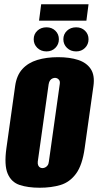

<svg xmlns="http://www.w3.org/2000/svg" viewBox="-20 -868 460 900"><path d="M166 12Q111 12 72 -1Q33 -14 16 -54Q-1 -94 10 -173L51 -465Q58 -515 85 -544.5Q112 -574 155 -587Q198 -600 252 -600Q307 -600 346.5 -587Q386 -574 405.5 -544.5Q425 -515 418 -465L377 -174Q366 -94 336.5 -54Q307 -14 264 -1Q221 12 166 12ZM179 -80Q184 -80 190.5 -82.5Q197 -85 202.5 -92Q208 -99 209 -110L260 -473Q262 -485 258 -491.5Q254 -498 248.5 -500.5Q243 -503 238 -503Q233 -503 226.5 -500.5Q220 -498 215 -491.5Q210 -485 208 -473L157 -110Q156 -99 159.5 -92Q163 -85 168.5 -82.5Q174 -80 179 -80ZM198 -627Q172 -627 155 -643.5Q138 -660 138 -684Q138 -708 155 -724Q172 -740 198 -740Q223 -740 239.5 -724Q256 -708 256 -684Q256 -660 239.5 -643.5Q223 -627 198 -627ZM337 -627Q311 -627 294 -643.5Q277 -660 277 -684Q277 -708 294 -724Q311 -740 337 -740Q362 -740 378.5 -724Q395 -708 395 -684Q395 -660 378.5 -643.5Q362 -627 337 -627ZM163 -771 173 -848H395L385 -771Z"/></svg>

Font: Alumni Sans Black
Style: Italic
Weight: 900
Italic angle: -8°
Version: Version 1.016